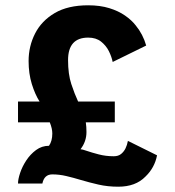

<svg xmlns="http://www.w3.org/2000/svg" viewBox="-20 -693 659 725"><path d="M426.5 12Q386.5 12 351.8 4Q317 -4 285 -13.5Q257 -22 230.5 -28.2Q204 -34.5 177.5 -34.5Q147 -34.5 140 0H48Q48 -16 56 -40Q64 -64 79.2 -87.2Q94.5 -110.5 116.2 -126.5Q138 -142.5 165 -142.5Q177.5 -160.5 177.5 -189Q177.5 -207.5 168 -231H48V-309.5H129.5Q112.5 -336 100.2 -375.5Q88 -415 88 -462.5Q88 -518.5 112.5 -566.5Q137 -614.5 186.8 -643.8Q236.5 -673 313 -673Q358 -673 392.8 -662.2Q427.5 -651.5 452.2 -634.2Q477 -617 492.5 -597Q520 -563.5 532 -521L405.5 -459Q401.5 -479 391 -500Q380.5 -521 361.5 -536Q342.5 -551 313 -551Q237 -551 237 -466Q237 -413 249.2 -375.8Q261.5 -338.5 275 -309.5H413.5V-231H304Q306.5 -214.5 306.5 -194.5Q306.5 -158.5 284 -129.5Q290 -129.5 308 -123.2Q326 -117 352.8 -110Q379.5 -103 409.5 -103Q427 -103 437.5 -111.8Q448 -120.5 454 -132.8Q460 -145 463 -161L573 -106.5Q564 -59.5 529 -26Q492 12 426.5 12Z"/></svg>

Font: Lucymar Sans
Style: Bold
Weight: 700
Foundry: The League of Moveable Type (original font) / Main changes by Cristiano Sobral with portions from Mirco Monsees
Version: Version 2.001;August 30, 2020;FontCreator 13.0.0.2681 64-bit